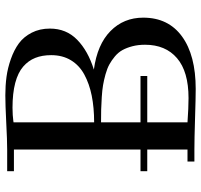

<svg xmlns="http://www.w3.org/2000/svg" viewBox="-37 -712 754 720"><g transform="rotate(-90 340.0 -352.0)"><path d="M58.1 -176.8V-202.1H139.2V-676.8H58.1V-702.1H139.2Q173.8 -702.1 240.5 -705.6Q307.1 -709 342.8 -709Q378.9 -709 411.9 -704.6Q444.8 -700.2 478.8 -688.2Q512.7 -676.3 537.4 -658.2Q562 -640.1 577.4 -610.1Q592.8 -580.1 592.8 -542Q592.8 -480.5 551 -439.7Q509.3 -398.9 439 -377Q533.2 -364.3 583.5 -314.7Q633.8 -265.1 633.8 -191.9Q633.8 -97.7 563.2 -46.4Q492.7 4.9 366.2 4.9Q333 4.9 255.4 2.4Q177.7 0 139.2 0H94.2V-25.9H139.2V-176.8ZM241.2 -25.9Q295.9 -22 332 -22Q431.6 -22 481.9 -65.2Q532.2 -108.4 532.2 -185.1Q532.2 -210.9 526.6 -232.4Q521 -253.9 512.2 -269.8Q503.4 -285.6 488.5 -298.1Q473.6 -310.5 458.5 -318.8Q443.4 -327.1 421.4 -333.3Q399.4 -339.4 380.9 -342.5Q362.3 -345.7 335.7 -347.4Q309.1 -349.1 289.3 -349.6Q269.5 -350.1 241.2 -350.1V-202.1H415V-176.8H241.2ZM241.2 -376Q296.4 -376 341.1 -385Q385.7 -394 420.4 -412.8Q455.1 -431.6 474.1 -463.1Q493.2 -494.6 493.2 -537.1Q493.2 -570.8 482.9 -596.7Q472.7 -622.6 450.2 -642.1Q427.7 -661.6 388.9 -671.9Q350.1 -682.1 295.9 -682.1Q282.2 -682.1 268.6 -681.2Q254.9 -680.2 248 -679.2L241.2 -678.2Z"/></g></svg>

Font: Dehuti
Style: Bold
Weight: 700
Version: Version 1.2